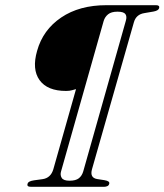

<svg xmlns="http://www.w3.org/2000/svg" viewBox="-20 -720 634 740"><path d="M123 -524Q145.5 -605 215.8 -652.5Q286 -700 390 -700H581.5Q596 -700 593.5 -689Q591 -679 571.5 -675.5L536.5 -669.5Q504.5 -664.5 496 -634L334.5 -67.5Q325.5 -35 354 -30L383 -25.5Q404 -22 401 -12Q399.5 -5 393.5 -2.5Q387.5 0 381 0H99.5Q82 0 86.5 -12Q88 -21.5 111 -25L144 -29.5Q175.5 -34 185.5 -67.5L273 -376.5Q266.5 -375 257.2 -372.2Q248 -369.5 234.5 -369.5Q162.5 -369.5 132.5 -411.2Q102.5 -453 123 -524ZM301 -60 465 -640Q470 -656.5 463.2 -665.8Q456.5 -675 432.5 -675Q409 -675 396.5 -664.8Q384 -654.5 379.5 -639L215.5 -60Q211 -45.5 217.8 -34.5Q224.5 -23.5 248 -23.5Q272 -23.5 284 -33Q296 -42.5 301 -60Z"/></svg>

Font: Fraunces 72pt SuperSoft Thin
Style: Italic
Weight: 100
Italic angle: -16°
Version: Version 1.000;[b76b70a41]